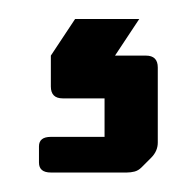

<svg xmlns="http://www.w3.org/2000/svg" viewBox="-20 -20 206 202"><path d="M33.5 161.5Q21 161.5 21 151V134Q21 124 33.5 124H90V83.5H46Q33.5 83.5 33.5 71V38.5L59 0H126.5L101 38.5H133.5Q146 38.5 146 51V130Q146 139 139 146L129 156Q125.5 159.5 121.5 160.5Q117.5 161.5 113.5 161.5Z"/></svg>

Font: Jaro
Style: Regular
Weight: 400
Designer: Agyei Archer, Celine Hurka, Mirko Velimirović
Version: Version 1.000